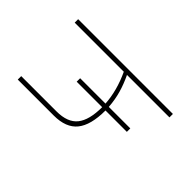

<svg xmlns="http://www.w3.org/2000/svg" viewBox="-185 -869 1023 1023"><g transform="rotate(-45 326.5 -357.0)"><path d="M549 0H523V-320Q477 -298 432 -285Q387 -272 334 -268V-106H308V-267Q198 -267 146 -309Q94 -351 94 -443V-714H120V-448Q120 -365 165.5 -328.5Q211 -292 308 -292V-484H334V-293Q427 -299 523 -344V-714H549Z"/></g></svg>

Font: Noto Sans UI Thin
Style: Regular
Weight: 250
Designer: Monotype Design Team
Foundry: Monotype Imaging Inc.
Version: Version 1.001